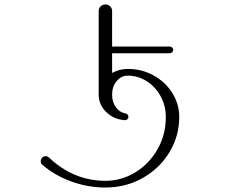

<svg xmlns="http://www.w3.org/2000/svg" viewBox="-20 -803 1040 858"><path d="M541 -296Q547 -295 550.5 -290.5Q554 -286 554 -281Q554 -275 549.5 -270.5Q545 -266 539 -266H537Q487 -270 454 -303Q421 -336 421 -380V-753Q421 -766 429.5 -774.5Q438 -783 451 -783Q464 -783 472.5 -774.5Q481 -766 481 -753V-595H739Q745 -595 749.5 -590.5Q754 -586 754 -580Q754 -574 749.5 -569.5Q745 -565 739 -565H481V-477Q514 -495 551 -495Q614 -495 667 -465.5Q720 -436 750.5 -386.5Q781 -337 781 -280Q781 -195 737 -122.5Q693 -50 617.5 -7.5Q542 35 451 35Q374 35 300 8.5Q226 -18 170 -66Q162 -72 162 -83Q162 -92 168.5 -98.5Q175 -105 184 -105Q193 -105 199 -99Q309 5 451 5Q523 5 585 -33Q647 -71 684 -136Q721 -201 721 -280Q721 -331 697.5 -373.5Q674 -416 635 -440.5Q596 -465 551 -465Q522 -465 501.5 -441Q481 -417 481 -380Q481 -346 498.5 -323Q516 -300 541 -296Z"/></svg>

Font: GL-CurulMinamoto Light
Style: Regular
Weight: 300
Designer: Eunice (kana); Ryoko NISHIZUKA 西塚涼子 (ideographs); Frank Grießhammer (Latin, Greek & Cyrillic); Wenlong ZHANG
Foundry: Gutenberg Labo; Adobe
Version: Version 1.002